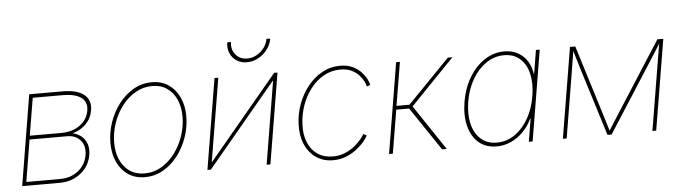

<svg xmlns="http://www.w3.org/2000/svg" viewBox="-47 -937 4050 1139"><g transform="rotate(-5 1978.0 -367.0)"><path d="M45.4 0 134.3 -539.1H333.5Q418.5 -539.1 460 -506.1Q501.5 -473.1 491.7 -412.6Q483.9 -365.7 451.4 -332.3Q418.9 -298.8 371.1 -286.1Q403.8 -278.3 425 -259.5Q446.3 -240.7 455.1 -212.9Q463.9 -185.1 458 -149.4Q450.7 -105.5 424.3 -71.8Q397.9 -38.1 358.2 -19Q318.4 0 270 0ZM71.8 -22.5H273.9Q336.9 -22.5 381.6 -58.1Q426.3 -93.8 436 -151.9Q444.3 -204.1 416.3 -237.8Q388.2 -271.5 336.9 -271.5H112.8ZM116.2 -293.9H303.7Q369.1 -293.9 414.6 -326.4Q460 -358.9 469.2 -413.1Q477.5 -463.9 441.4 -490.2Q405.3 -516.6 330.6 -516.6H153.3Z M775.4 10.7Q719.2 10.7 677.2 -17.3Q635.3 -45.4 612.1 -95Q588.9 -144.5 588.9 -208.5Q588.9 -270.5 609.4 -330.8Q629.9 -391.1 667 -439.7Q704.1 -488.3 754.6 -517.6Q805.2 -546.9 865.2 -546.9Q921.9 -546.9 963.4 -518.8Q1004.9 -490.7 1028.1 -441.4Q1051.3 -392.1 1051.3 -328.1Q1051.3 -266.1 1030.8 -205.8Q1010.3 -145.5 973.4 -96.7Q936.5 -47.9 886 -18.6Q835.4 10.7 775.4 10.7ZM775.9 -11.7Q831.1 -11.7 877.2 -39.3Q923.3 -66.9 957.3 -112.5Q991.2 -158.2 1010 -214.4Q1028.8 -270.5 1028.8 -327.1Q1028.8 -385.7 1008.8 -430.2Q988.8 -474.6 952.1 -499.5Q915.5 -524.4 865.2 -524.4Q811.5 -524.4 765.6 -498Q719.7 -471.7 685.1 -426.5Q650.4 -381.3 630.9 -325Q611.3 -268.6 611.3 -209.5Q611.3 -121.1 655.8 -66.4Q700.2 -11.7 775.9 -11.7Z M1523.4 0H1501L1582.5 -493.2H1580.6L1168.9 0H1148.4L1237.8 -539.1H1260.3L1178.2 -45.4H1180.7L1592.8 -539.1H1612.8ZM1438 -615.7Q1402.3 -615.7 1376.2 -633.1Q1350.1 -650.4 1337.9 -679.4Q1325.7 -708.5 1331.5 -743.7H1354Q1346.7 -699.2 1372.6 -668.5Q1398.4 -637.7 1441.9 -637.7Q1471.2 -637.7 1497.3 -651.9Q1523.4 -666 1541.7 -690.2Q1560.1 -714.4 1564.9 -743.7H1587.4Q1581.5 -708.5 1559.6 -679.4Q1537.6 -650.4 1505.9 -633.1Q1474.1 -615.7 1438 -615.7Z M1897 7.8Q1838.4 7.8 1795.4 -21.7Q1752.4 -51.3 1730.2 -103.5Q1708 -155.8 1710.9 -222.7Q1712.9 -284.2 1734.4 -342.3Q1755.9 -400.4 1792.7 -446.5Q1829.6 -492.7 1878.7 -519.8Q1927.7 -546.9 1985.4 -546.9Q2030.3 -546.9 2061.5 -531.5Q2092.8 -516.1 2112.8 -493.9Q2132.8 -471.7 2142.8 -450.7Q2152.8 -429.7 2154.3 -418L2133.3 -410.6Q2131.8 -421.4 2122.8 -440.2Q2113.8 -459 2096.4 -478.5Q2079.1 -498 2051.8 -511.2Q2024.4 -524.4 1985.4 -524.4Q1930.7 -524.4 1885.5 -498.5Q1840.3 -472.7 1806.9 -429Q1773.4 -385.3 1754.4 -330.8Q1735.4 -276.4 1733.4 -219.2Q1730.5 -157.7 1749.8 -111.6Q1769 -65.4 1806.6 -40Q1844.2 -14.6 1897 -14.6Q1936.5 -14.6 1969.5 -28.3Q2002.4 -42 2027.1 -62.3Q2051.8 -82.5 2067.4 -101.6Q2083 -120.6 2087.9 -131.3L2107.4 -121.1Q2102.5 -109.4 2085.4 -88.1Q2068.4 -66.9 2041 -44.9Q2013.7 -22.9 1977.3 -7.6Q1940.9 7.8 1897 7.8Z M2230 0 2319.3 -539.1H2341.8L2298.8 -280.8H2376L2627 -539.1H2654.3L2393.6 -269L2573.7 0H2545.9L2372.1 -258.3H2295.4L2252.4 0Z M2870.6 10.7Q2806.2 10.7 2763.9 -25.4Q2721.7 -61.5 2705.6 -124.8Q2689.5 -188 2702.6 -268.6Q2715.8 -348.6 2753.2 -411.6Q2790.5 -474.6 2845 -510.7Q2899.4 -546.9 2963.4 -546.9Q3007.8 -546.9 3042.5 -528.6Q3077.1 -510.3 3098.9 -477.1Q3120.6 -443.8 3126.5 -399.4H3128.9L3151.9 -539.1H3174.3L3085 0H3062.5L3085 -136.7H3082.5Q3062 -92.8 3029.1 -59.3Q2996.1 -25.9 2955.8 -7.6Q2915.5 10.7 2870.6 10.7ZM2873.5 -11.7Q2932.1 -11.7 2980.5 -45.2Q3028.8 -78.6 3061.8 -136.5Q3094.7 -194.3 3106.9 -268.6Q3119.1 -342.3 3105.7 -400.1Q3092.3 -458 3055.2 -491.2Q3018.1 -524.4 2960.4 -524.4Q2902.8 -524.4 2853.8 -491.2Q2804.7 -458 2771 -400.1Q2737.3 -342.3 2725.1 -268.6Q2712.9 -194.3 2726.8 -136.5Q2740.7 -78.6 2778.3 -45.2Q2815.9 -11.7 2873.5 -11.7Z M3265.1 0 3354.5 -539.1H3386.2L3517.1 -117.2Q3521.5 -105 3525.1 -92Q3528.8 -79.1 3532.5 -66.7Q3536.1 -54.2 3540 -41.5Q3543.9 -28.8 3547.9 -16.1H3540.5Q3548.8 -28.8 3556.6 -41.5Q3564.5 -54.2 3572.5 -66.7Q3580.6 -79.1 3588.4 -92Q3596.2 -105 3604.5 -117.2L3875 -539.1H3910.2L3820.8 0H3798.3L3864.3 -398.4Q3866.7 -413.6 3869.4 -429Q3872.1 -444.3 3874.5 -459.5Q3877 -474.6 3879.6 -490Q3882.3 -505.4 3885.3 -520.5H3888.2Q3876 -500.5 3863 -480.2Q3850.1 -460 3837.4 -439.9Q3824.7 -419.9 3811.5 -399.4L3555.2 0H3530.8L3406.2 -399.4Q3400.4 -419.9 3394 -439.9Q3387.7 -460 3381.8 -480.2Q3376 -500.5 3370.1 -520.5H3373Q3370.6 -505.4 3368.2 -490Q3365.7 -474.6 3363.3 -459.5Q3360.8 -444.3 3358.4 -429Q3356 -413.6 3353.5 -398.4L3287.6 0Z"/></g></svg>

Font: Inter 18pt Thin
Style: Italic
Weight: 250
Italic angle: -9.3988°
Version: Version 4.001;git-66647c0bb